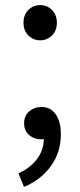

<svg xmlns="http://www.w3.org/2000/svg" viewBox="-20 -550 318 760"><path d="M138.8 -390.4Q111.7 -390.4 92.4 -409.6Q73 -428.8 73 -459.6Q73 -491.3 92.4 -510.6Q111.7 -529.9 138.8 -529.9Q166.5 -529.9 185.8 -510.6Q205.1 -491.3 205.1 -459.6Q205.1 -428.8 185.8 -409.6Q166.5 -390.4 138.8 -390.4ZM75 189.8 53 136.3Q99.7 115.1 126.7 79.2Q153.7 43.4 153.3 -2.7L143.4 -84.9L187.8 -18Q178.4 -7 166.7 -2.7Q155 1.5 141.8 1.5Q115.5 1.5 95.5 -15.3Q75.5 -32.2 75.5 -62.5Q75.5 -92.2 95.8 -109.4Q116.1 -126.5 143.8 -126.5Q180.2 -126.5 200.5 -97.7Q220.9 -69 220.9 -19Q220.9 53 181.6 107.2Q142.4 161.5 75 189.8Z"/></svg>

Font: Noto Sans SC Thin
Style: Regular
Weight: 100
Designer: Ryoko NISHIZUKA 西塚涼子 (kana, bopomofo & ideographs); Paul D. Hunt (Latin, Greek & Cyrillic); Sandoll Communications 산돌커뮤니
Foundry: Adobe
Version: Version 2.004-H2;hotconv 1.0.118;makeotfexe 2.5.65603